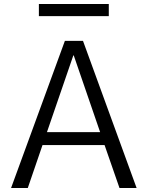

<svg xmlns="http://www.w3.org/2000/svg" viewBox="-20 -933 733 953"><path d="M173 -853V-913H520V-853ZM346 -658H344L213 -277H477ZM499 -213H191L118 0H35L302 -730H392L658 0H573Z"/></svg>

Font: M PLUS 1p
Style: Regular
Weight: 400
Version: Version 1.062